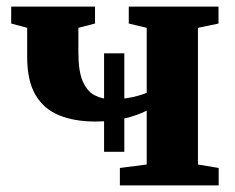

<svg xmlns="http://www.w3.org/2000/svg" viewBox="-20 -563 714 583"><path d="M344 0V-53L425.5 -63.5V-227Q395.5 -212 357 -203Q318.5 -194 269 -194Q206 -194 159.8 -212.8Q113.5 -231.5 88 -274.5Q62.5 -317.5 62.5 -390V-478.5L14 -491.5V-543H268.5V-491.5L218 -478.5V-403.5Q218 -347 231.2 -316.2Q244.5 -285.5 267.8 -273.5Q291 -261.5 321.5 -261.5Q342 -261.5 362.2 -264.5Q382.5 -267.5 399 -272.2Q415.5 -277 425.5 -281V-478.5L371 -491.5V-543H643.5V-491.5L581 -478.5V-63.5L644 -53V0ZM296 -102V-401H357.5V-102Z"/></svg>

Font: Merriweather 48pt ExtraBold
Style: Regular
Weight: 800
Version: Version 2.100